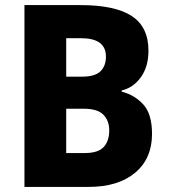

<svg xmlns="http://www.w3.org/2000/svg" viewBox="-20 -734 665 754"><path d="M296 -714Q432 -714 497.5 -671Q563 -628 563 -535Q563 -472 533 -430.5Q503 -389 458 -379V-374Q509 -361 543 -323.5Q577 -286 577 -208Q577 -111 510.5 -55.5Q444 0 328 0H76V-714ZM303 -433Q353 -433 374.5 -454Q396 -475 396 -512Q396 -584 298 -584H240V-433ZM240 -307V-133H313Q365 -133 387 -156.5Q409 -180 409 -222Q409 -260 386 -283.5Q363 -307 309 -307Z"/></svg>

Font: Noto Sans Armenian SemiCondensed ExtraBold
Style: Regular
Weight: 800
Width: 4
Designer: Monotype Design Team
Foundry: Monotype Imaging Inc.
Version: Version 2.008; ttfautohint (v1.8.4.7-5d5b)